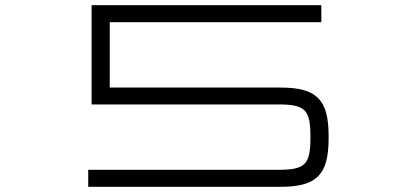

<svg xmlns="http://www.w3.org/2000/svg" viewBox="-20 -720 1606 740"><path d="M320 0H1060.5C1200.5 0 1246.5 -46 1246.5 -186V-196.5C1246.5 -336.5 1200.5 -382.5 1060.5 -382.5H403V-634.5H1218.5V-700H333V-317.5H1051C1157 -317.5 1176.5 -297.5 1176.5 -191.5V-191C1176.5 -85.5 1157 -65.5 1051 -65.5H320Z"/></svg>

Font: Melete Light
Style: Regular
Weight: 300
Width: 6
Designer: Sora Sagano
Foundry: DOT COLON
Version: Version 0.200;FEAKit 1.0